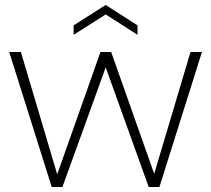

<svg xmlns="http://www.w3.org/2000/svg" viewBox="-20 -752 849 772"><path d="M188 0 17 -543H64L210 -51L384 -543H427L600 -53L746 -543H792L621 0H578L405 -481L231 0ZM533 -650V-612L405 -694L276 -612V-650L405 -732Z"/></svg>

Font: Poppins ExtraLight
Style: Regular
Weight: 275
Designer: Ninad Kale (Devanagari), Jonny Pinhorn (Latin)
Foundry: Indian Type Foundry
Version: Version 3.200;PS 1.000;hotconv 16.6.54;makeotf.lib2.5.65590